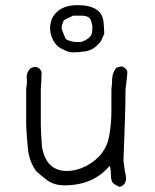

<svg xmlns="http://www.w3.org/2000/svg" viewBox="-20 -733 602 748"><path d="M284 -569 298 -570Q339 -585 339 -611Q340 -620 340 -632L335 -651Q329 -672 298 -672H265Q256 -667 246 -663Q236 -659 228 -653Q220 -634 220 -625Q221 -615 236 -581Q255 -569 284 -569ZM264 -529Q246 -529 227 -540Q214 -545 204 -554Q175 -583 175 -626Q175 -638 182 -660Q209 -713 281 -713Q375 -713 383 -650Q386 -625 386 -600Q381 -591 376.5 -579.5Q372 -568 362 -560Q342 -538 313 -533Q288 -529 264 -529ZM446 -5Q431 -11 420 -20Q412 -30 412 -53Q412 -76 407 -87Q344 -11 231 -11Q192 -11 165 -30Q142 -47 121 -66Q94 -104 89 -151.5Q84 -199 82 -245V-389Q85 -401 85 -414L84 -434Q84 -452 98 -466Q106 -471 109 -471Q112 -471 116 -472Q135 -472 142 -452Q142 -420 139 -389V-245Q140 -206 143 -168.5Q146 -131 168 -99Q194 -67 239 -67Q279 -67 317 -87Q394 -128 406 -207Q414 -253 414 -301V-385Q417 -406 417 -429Q419 -450 432 -468Q444 -474 457 -474Q474 -465 476 -454Q476 -436 469 -385Q469 -301 461 -106L467 -63Q471 -49 471 -39Q471 -12 446 -5Z"/></svg>

Font: Yozai
Style: Regular
Weight: 400
Designer: LXGW / Y.OzVox
Foundry: LXGW / Y.OzVox
Version: Version 0.861;October 22, 2024